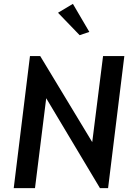

<svg xmlns="http://www.w3.org/2000/svg" viewBox="-20 -983 663 993"><path d="M497 -10H539L623 -693H513L457 -248L188 -693H135L51 -10H161L219 -475ZM442 -818 357 -963 280 -917 392 -801Z"/></svg>

Font: Bluebird
Style: LiNrwObl
Weight: 300
Designer: Jasper
Foundry: Cannot Into Space Fonts
Version: Version 0.98